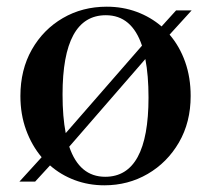

<svg xmlns="http://www.w3.org/2000/svg" viewBox="-20 -543 631 574"><path d="M38 0 104.5 -73Q75 -108 58 -154.5Q41 -201 41 -256Q41 -334.5 75.2 -394.8Q109.5 -455 168 -489Q226.5 -523 299 -523Q347 -523 388.8 -507.5Q430.5 -492 463 -464L506.5 -512H553L487 -439.5Q517 -404.5 533.5 -358Q550 -311.5 550 -256Q550 -177.5 515 -117.2Q480 -57 421.5 -23Q363 11 292 11Q245 11 203.5 -4.5Q162 -20 129.5 -48.5L85 0ZM167 -260.5Q167 -193.5 176.5 -145L404.5 -406.5Q374 -497.5 296.5 -497.5Q167 -497.5 167 -260.5ZM294.5 -14.5Q424 -14.5 424 -251.5Q424 -318 414.5 -366.5L187 -104.5Q217.5 -14.5 294.5 -14.5Z"/></svg>

Font: Newsreader 72pt Medium
Style: Regular
Weight: 500
Designer: Hugues Gentile
Foundry: Production Type
Version: Version 1.003; ttfautohint (v1.8.3)